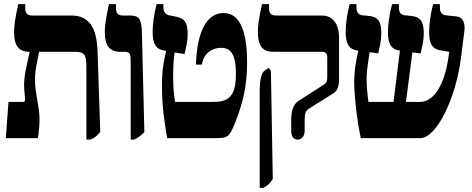

<svg xmlns="http://www.w3.org/2000/svg" viewBox="-20 -667 2277 927"><path d="M8 0H163C167 -24 171 -66 171 -91C171 -149 149 -217 149 -282C149 -336 164 -387 169 -417H344C389 -417 397 -399 397 -346V7H415C437 0 446 -10 464 -30L451 -421C447 -534 409 -592 326 -592H136C114 -592 102 -601 102 -625V-647H68C53 -578 48 -544 48 -513C48 -448 69 -417 122 -417H123V-415C113 -365 92 -297 97 -238L101 -192C102 -179 99 -175 91 -175H21Z M611 7H628C643 0 657 -9 677 -29L665 -514C663 -577 650 -592 608 -592H575C552 -592 540 -601 540 -625V-647H506C491 -578 486 -543 486 -512C486 -448 508 -417 560 -417H581C609 -417 611 -405 611 -367Z M787 0H1022C1080 0 1088 -7 1115 -74C1155 -175 1173 -257 1173 -366C1173 -541 1126 -604 1059 -604C980 -604 931 -518 926 -355H955C961 -403 998 -436 1048 -436C1093 -436 1119 -407 1119 -310C1119 -264 1113 -232 1099 -211C1082 -184 1053 -175 1008 -175H825C819 -220 816 -247 816 -294C816 -327 817 -377 823 -414L871 -406C879 -444 886 -463 886 -502C886 -557 872 -579 828 -587L797 -593C783 -596 769 -606 769 -630V-647H736C722 -593 717 -546 717 -513C717 -458 731 -430 772 -423L782 -421C765 -349 762 -307 762 -254C762 -151 772 -93 787 0Z M1417 7C1438 7 1451 -11 1451 -37V-85C1451 -117 1453 -131 1474 -144L1589 -216C1612 -230 1617 -253 1617 -290V-485C1617 -554 1585 -592 1534 -592H1314C1291 -592 1279 -601 1279 -625V-647H1245C1230 -578 1225 -544 1225 -513C1225 -448 1246 -417 1299 -417H1536C1551 -417 1560 -407 1560 -392V-297C1560 -275 1557 -267 1543 -258L1420 -179C1392 -160 1386 -125 1386 -84V-37C1386 -7 1398 7 1417 7ZM1234 240H1251C1270 231 1281 222 1297 197L1288 -326L1277 -339L1260 -328C1243 -317 1234 -285 1234 -228Z M1722 0H2008C2090 0 2181 -197 2205 -383L2222 -516C2226 -549 2221 -584 2181 -588L2133 -593C2114 -595 2104 -607 2104 -630V-647H2071C2057 -593 2052 -546 2052 -512C2052 -458 2065 -431 2106 -424L2149 -417L2145 -389C2127 -265 2078 -175 2008 -175H1940L1971 -414L2011 -409C2019 -446 2026 -470 2026 -506C2026 -563 2009 -586 1966 -590L1935 -593C1916 -595 1906 -607 1906 -630V-647H1873C1859 -593 1853 -546 1853 -511C1853 -468 1862 -429 1908 -423H1911L1880 -175H1759C1754 -209 1750 -250 1750 -282C1750 -329 1759 -378 1765 -415L1806 -409C1814 -446 1821 -470 1821 -507C1821 -563 1805 -586 1762 -590L1730 -593C1712 -595 1701 -607 1701 -630V-647H1668C1654 -593 1649 -546 1649 -513C1649 -458 1663 -430 1704 -423L1710 -422C1698 -375 1690 -317 1690 -271C1690 -210 1704 -81 1722 0Z"/></svg>

Font: Noto Serif Hebrew ExtraCondensed Black
Style: Regular
Weight: 900
Width: 2
Designer: Monotype Design Team
Foundry: Monotype Imaging Inc.
Version: Version 2.004